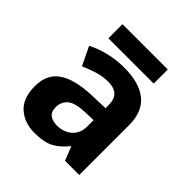

<svg xmlns="http://www.w3.org/2000/svg" viewBox="-194 -846 992 992"><g transform="rotate(45 302.0 -349.5)"><path d="M302 -557Q412 -557 470.5 -509.5Q529 -462 529 -364V0H425L396 -74H392Q357 -30 318 -10Q279 10 211 10Q138 10 90 -32.5Q42 -75 42 -163Q42 -250 103 -291.5Q164 -333 286 -337L381 -340V-364Q381 -407 358.5 -427Q336 -447 296 -447Q256 -447 218 -435.5Q180 -424 142 -407L93 -508Q137 -531 190.5 -544Q244 -557 302 -557ZM323 -251Q251 -249 223 -225Q195 -201 195 -162Q195 -128 215 -113.5Q235 -99 267 -99Q315 -99 348 -127.5Q381 -156 381 -208V-253ZM467 -709V-606H136V-709Z"/></g></svg>

Font: Noto Sans Ol Chiki
Style: Regular
Weight: 400
Designer: Monotype Design Team, Lewis McGuffie
Foundry: Monotype Imaging Inc.
Version: Version 2.003